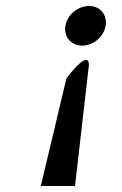

<svg xmlns="http://www.w3.org/2000/svg" viewBox="-20 -615 406 640"><path d="M332 -529C338 -566 314 -595 277 -595C240 -595 204 -566 198 -529C192 -492 217 -463 254 -463C291 -463 326 -492 332 -529ZM116 5H230L276 -395C277 -406 275 -416 266 -415C245 -413 204 -357 204 -357L202 -356Z"/></svg>

Font: Charger Monospace
Style: Regular
Weight: 400
Designer: Jasper
Foundry: Cannot Into Space Fonts
Version: Version 0.980